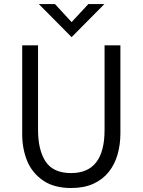

<svg xmlns="http://www.w3.org/2000/svg" viewBox="-20 -934 716 964"><path d="M337 10Q253 10 198 -26.5Q141 -65.5 116.2 -126.5Q91.5 -187.5 91.5 -259V-706.5H171V-281.5Q171 -181 209 -123Q247 -65 337 -65Q505 -65 505 -281.5V-706.5H584.5V-264Q584.5 -208 570.2 -158.2Q556 -108.5 526 -70.8Q496 -33 449 -11.5Q402 10 337 10ZM339.5 -747.5 175 -913.5H256L339.5 -823L423.5 -913.5H504Z"/></svg>

Font: Acari Sans
Style: Regular
Weight: 400
Designer: Alfredo Marco Pradil and Stefan Peev (font) & Cristiano Sobral (main changes)
Foundry: Alfredo Marco Pradil and Stefan Peev (font) & Cristiano Sobral (main changes)
Version: Version 1.063; ttfautohint (v1.8.3)